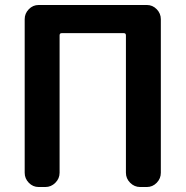

<svg xmlns="http://www.w3.org/2000/svg" viewBox="-20 -750 744 770"><path d="M135 0Q112 0 95.5 -17Q79 -34 79 -57V-673Q79 -696 95.5 -713Q112 -730 135 -730H569Q592 -730 608.5 -713Q625 -696 625 -673V-57Q625 -34 608.5 -17Q592 0 569 0H542Q519 0 502 -17Q485 -34 485 -57V-608Q485 -617 477 -617H227Q219 -617 219 -608V-57Q219 -34 202 -17Q185 0 162 0Z"/></svg>

Font: Rounded Mplus 1c Bold
Style: Bold
Weight: 700
Version: Version 1.059.20150529